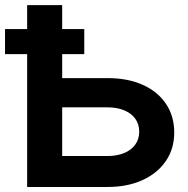

<svg xmlns="http://www.w3.org/2000/svg" viewBox="-20 -743 749 763"><path d="M227.1 -722.7H87.9V0H407.5Q486.1 0 545.7 -27Q605.2 -54 638.8 -102.7Q672.4 -151.4 672.4 -216.3Q672.4 -281.5 639.8 -330.1Q607.2 -378.7 547.9 -405.6Q488.5 -432.6 407.5 -432.6H227.1ZM407.5 -316.4Q444.3 -316.4 472.7 -304.9Q501 -293.5 517.1 -271.9Q533.2 -250.2 533.2 -219.7Q533.2 -189.7 517.1 -167.8Q501 -146 472.7 -134.5Q444.3 -123 407.5 -123H227.1V-316.4ZM314.9 -527.8V-627.4H0Q0 -616.2 0 -596.9Q0 -577.6 0 -558.3Q0 -539.1 0 -527.8Z"/></svg>

Font: Giphurs
Style: Regular
Weight: 400
Version: Version 2.010